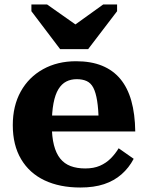

<svg xmlns="http://www.w3.org/2000/svg" viewBox="-20 -824 657 856"><path d="M248 -605H373L502 -774V-804H440L273 -684L359 -685L190 -804H120V-774ZM211 -267Q211 -214 220.5 -177Q230 -140 248.5 -117Q267 -94 295 -83.5Q323 -73 360 -73Q398 -73 425.5 -85Q453 -97 473.5 -117.5Q494 -138 509 -163L576 -116Q555 -76 522 -47Q489 -18 444 -3Q399 12 338 12Q246 12 178.5 -20Q111 -52 74 -114.5Q37 -177 37 -266Q37 -352 72.5 -416Q108 -480 172 -515.5Q236 -551 319 -551Q386 -551 435 -531Q484 -511 516.5 -472Q549 -433 565.5 -374.5Q582 -316 583 -238H169V-309H441L420 -281Q419 -338 413 -375Q407 -412 396 -433Q385 -454 366.5 -462.5Q348 -471 322 -471Q296 -471 275.5 -460.5Q255 -450 240.5 -426.5Q226 -403 218.5 -363.5Q211 -324 211 -267Z"/></svg>

Font: Roboto Serif 20pt
Style: Bold
Weight: 700
Version: Version 1.008